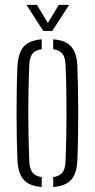

<svg xmlns="http://www.w3.org/2000/svg" viewBox="-20 -768 392 794"><path d="M52 -108.5Q50.5 -144 49.5 -190.8Q48.5 -237.5 48.5 -289.5Q48.5 -341.5 49.2 -393.2Q50 -445 52 -491Q54.5 -547 77 -574Q99.5 -601 152.5 -605.5V-564.5Q125 -560.5 113.5 -545Q102 -529.5 101 -497Q99 -453 98 -404.5Q97 -356 97 -305.2Q97 -254.5 98 -203.2Q99 -152 101 -102.5Q102 -71 113.8 -55.2Q125.5 -39.5 152.5 -35.5V5.5Q99.5 1 76.8 -26Q54 -53 52 -108.5ZM200 5.5V-35.5Q228 -40 239 -55.5Q250 -71 251 -100.5Q253 -146.5 254 -195.5Q255 -244.5 255 -295.5Q255 -346.5 254.2 -397.8Q253.5 -449 251 -499.5Q250 -530.5 238.5 -545.5Q227 -560.5 200 -564.5V-605.5Q236 -602.5 257.2 -589.5Q278.5 -576.5 288.8 -552.5Q299 -528.5 300 -491Q301.5 -450.5 302.5 -403Q303.5 -355.5 303.5 -305.2Q303.5 -255 302.8 -205Q302 -155 300 -108.5Q299 -71.5 288.8 -47.2Q278.5 -23 257 -10.2Q235.5 2.5 200 5.5ZM159 -640 89.5 -748H132.5L178 -673L223.5 -748H266L196 -640Z"/></svg>

Font: Big Shoulders Stencil Text Thin ExtraLight
Style: Regular
Weight: 250
Version: Version 2.001